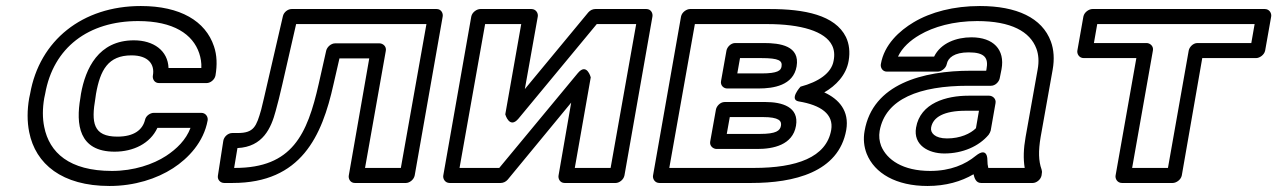

<svg xmlns="http://www.w3.org/2000/svg" viewBox="-20 -583 4244 638"><path d="M439 -513C557 -513 621 -469 642 -406C647 -391 650 -374 649 -357H540C538 -415 490 -449 425 -449C307 -449 264 -355 249 -271L247 -257C232 -171 241 -79 361 -79C423 -79 479 -106 503 -158H613C598 -118 567 -88 532 -65C489 -37 425 -15 352 -15C210 -15 144 -76 127 -161C121 -190 121 -222 127 -257L130 -271C157 -425 274 -513 439 -513ZM80 -271 77 -257C70 -217 70 -179 77 -144C98 -38 186 35 344 35C427 35 501 11 555 -24C606 -57 657 -111 670 -183C672 -194 664 -208 649 -208H491C480 -208 465 -199 462 -185C454 -152 426 -129 370 -129C289 -129 283 -176 297 -257L299 -271C313 -350 339 -399 417 -399C472 -399 495 -370 488 -332C486 -321 493 -307 508 -307H667C678 -307 693 -317 696 -332C702 -367 701 -400 691 -429C663 -513 579 -563 448 -563C254 -563 111 -449 80 -271Z M1397 -503 1312 -25H1193L1262 -414C1265 -429 1252 -439 1241 -439H1094C1080 -439 1067 -427 1064 -415L1039 -304C1001 -136 951 -25 761 -25H758L769 -91C854 -95 881 -158 896 -214C903 -238 910 -268 918 -302L964 -503ZM1451 -528C1453 -539 1446 -553 1431 -553H949C937 -553 923 -543 920 -529L868 -304C860 -270 854 -242 848 -219C832 -163 824 -141 770 -141H752C737 -141 724 -128 722 -115L704 1C702 14 712 25 725 25H753C981 25 1050 -131 1088 -302L1108 -389H1207L1139 0C1137 11 1144 25 1159 25H1329C1340 25 1355 15 1358 0Z M1963 -503H2094L2009 -25H1890L1943 -326C1943 -326 1930 -376 1900 -340L1639 -25H1507L1592 -503H1712L1659 -203C1659 -203 1673 -153 1703 -189ZM1958 -553C1950 -553 1941 -549 1935 -542L1724 -287L1767 -528C1769 -539 1761 -553 1746 -553H1576C1565 -553 1549 -543 1546 -528L1453 0C1451 11 1459 25 1474 25H1644C1652 25 1661 21 1667 14L1878 -242L1836 0C1834 11 1841 25 1856 25H2026C2037 25 2052 15 2055 0L2148 -528C2150 -539 2143 -553 2128 -553Z M2750 -381C2743 -340 2700 -311 2640 -295C2640 -295 2601 -252 2634 -246C2707 -234 2751 -204 2742 -151C2726 -60 2627 -25 2485 -25H2204L2289 -503H2529C2642 -503 2722 -479 2745 -432C2752 -418 2754 -401 2750 -381ZM2800 -381C2805 -410 2802 -437 2791 -460C2755 -533 2653 -553 2538 -553H2273C2262 -553 2246 -543 2243 -528L2150 0C2148 11 2156 25 2171 25H2477C2617 25 2767 -10 2792 -151C2803 -215 2767 -254 2719 -276C2757 -298 2792 -333 2800 -381ZM2625 -165C2636 -228 2578 -244 2524 -244H2388C2373 -244 2361 -230 2359 -219L2340 -113C2337 -98 2350 -88 2361 -88H2497C2549 -88 2614 -101 2625 -165ZM2575 -165C2572 -149 2560 -138 2505 -138H2395L2405 -194H2515C2569 -194 2578 -181 2575 -165ZM2627 -362C2639 -431 2572 -440 2518 -440H2423C2408 -440 2396 -426 2394 -415L2376 -314C2373 -299 2385 -289 2396 -289H2501C2550 -289 2616 -299 2627 -362ZM2577 -362C2575 -349 2565 -339 2510 -339H2430L2439 -390H2509C2570 -390 2580 -381 2577 -362Z M3388 -128C3381 -89 3380 -55 3385 -25H3264C3262 -33 3261 -41 3261 -51C3261 -51 3263 -98 3222 -65C3188 -37 3139 -15 3071 -15C2980 -15 2927 -52 2908 -98C2902 -114 2900 -130 2903 -148C2922 -255 3036 -298 3197 -298H3273C3288 -298 3300 -312 3302 -323L3308 -353C3320 -418 3281 -459 3208 -459C3158 -459 3106 -440 3084 -395H2964C2978 -425 3005 -449 3036 -467C3082 -494 3148 -513 3227 -513C3340 -513 3403 -478 3424 -421C3431 -402 3433 -379 3428 -352ZM3240 25H3412C3423 25 3438 15 3441 0L3442 -8C3443 -12 3442 -16 3441 -20C3431 -48 3430 -81 3438 -128L3478 -352C3484 -386 3482 -418 3472 -445C3443 -524 3358 -563 3236 -563C3149 -563 3073 -543 3016 -509C2969 -481 2918 -435 2907 -370C2905 -359 2912 -345 2927 -345H3096C3107 -345 3123 -355 3126 -370C3130 -391 3151 -409 3199 -409C3253 -409 3265 -390 3258 -353L3257 -348H3206C3046 -348 2880 -304 2853 -148C2848 -121 2851 -95 2860 -72C2886 -7 2958 35 3062 35C3123 35 3174 20 3215 -4C3218 9 3223 25 3240 25ZM3024 -159C3014 -101 3065 -73 3118 -73C3179 -73 3233 -97 3265 -135C3268 -139 3271 -145 3272 -149L3288 -240C3291 -255 3278 -265 3267 -265H3198C3125 -265 3038 -241 3024 -159ZM3074 -159C3080 -194 3117 -215 3189 -215H3233L3223 -157C3205 -139 3171 -123 3127 -123C3086 -123 3071 -142 3074 -159Z M4138 -440H3959C3944 -440 3932 -426 3930 -415L3861 -25H3742L3811 -415C3814 -430 3801 -440 3790 -440H3615L3626 -503H4149ZM4154 -390C4165 -390 4181 -400 4184 -415L4204 -528C4206 -539 4198 -553 4183 -553H3610C3599 -553 3583 -543 3580 -528L3560 -415C3558 -404 3566 -390 3581 -390H3756L3687 0C3685 11 3693 25 3708 25H3877C3888 25 3904 15 3907 0L3975 -390Z"/></svg>

Font: Asimov
Style: XWidOuIt
Weight: 500
Designer: Google
Version: Version 2.000980; 2014